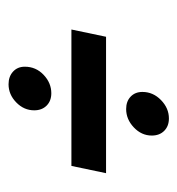

<svg xmlns="http://www.w3.org/2000/svg" viewBox="-3 -522 415 449"><g transform="rotate(90 204.5 -297.5)"><path d="M195 -423Q195 -448 214 -466.5Q233 -485 257 -485Q275 -485 286 -474Q297 -463 297 -445Q297 -421 278 -403Q259 -385 235 -385Q217 -385 206 -395.5Q195 -406 195 -423ZM66 -338H385L368 -257H49ZM136 -148Q136 -174 155 -192Q174 -210 198 -210Q216 -210 227 -199Q238 -188 238 -170Q238 -146 219.5 -128Q201 -110 177 -110Q159 -110 147.5 -120.5Q136 -131 136 -148Z"/></g></svg>

Font: Prompt
Style: Italic
Weight: 400
Italic angle: -12°
Designer: Katatrad Team
Foundry: CadsonDemak
Version: Version 1.001